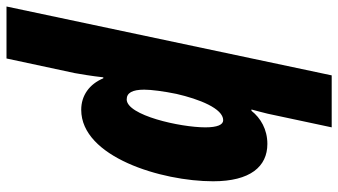

<svg xmlns="http://www.w3.org/2000/svg" viewBox="-308 -556 1041 591"><g transform="rotate(90 212.5 -260.5)"><path d="M-63 240H97L142 30C145 13 151 -21 155 -58H158C176 -15 211 10 255 10C400 10 475 -237 475 -396C475 -510 430 -563 360 -563C315 -563 280 -542 258 -514H254C259 -531 262 -545 267 -564L309 -761H149ZM223 -130C203 -130 193 -147 193 -184C193 -206 198 -244 206 -283C222 -353 251 -427 287 -427C301 -427 309 -409 309 -372C309 -295 272 -130 223 -130Z"/></g></svg>

Font: Noto Sans UI Condensed Black
Style: Italic
Weight: 900
Width: 3
Italic angle: -192°
Designer: Monotype Design Team
Foundry: Monotype Imaging Inc.
Version: Version 1.901